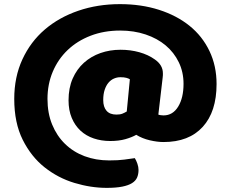

<svg xmlns="http://www.w3.org/2000/svg" viewBox="-20 -683 1109 930"><path d="M514 0Q471 0 434 -12.5Q397 -25 370 -50Q343 -75 327.5 -112Q312 -149 312 -197Q312 -257 332 -302.5Q352 -348 386.5 -379Q421 -410 466.5 -426Q512 -442 564 -442Q612 -442 655 -430Q698 -418 730 -395Q769 -368 769 -328Q769 -325 769 -319Q769 -313 768 -308L747 -128Q751 -126 759 -125Q767 -124 772 -124Q817 -124 843 -166.5Q869 -209 869 -277Q869 -334 846 -381.5Q823 -429 782.5 -463Q742 -497 685.5 -516Q629 -535 562 -535Q484 -535 419 -510Q354 -485 307.5 -440.5Q261 -396 235.5 -335.5Q210 -275 210 -204Q210 -135 232.5 -80Q255 -25 295 14Q335 53 389.5 73.5Q444 94 509 94Q554 94 582.5 90Q611 86 633 83Q640 94 645.5 110Q651 126 651 140Q651 161 644 177Q637 193 619.5 204Q602 215 572 221Q542 227 497 227Q420 227 340.5 203Q261 179 196 127.5Q131 76 90 -6Q49 -88 49 -204Q49 -310 88.5 -395.5Q128 -481 197 -540Q266 -599 359.5 -631Q453 -663 561 -663Q664 -663 750 -635.5Q836 -608 898 -558Q960 -508 994.5 -436Q1029 -364 1029 -276Q1029 -142 962 -68.5Q895 5 772 5Q742 5 705.5 -3.5Q669 -12 640 -30Q619 -18 587.5 -9Q556 0 514 0ZM609 -299Q603 -303 592 -306Q581 -309 563 -309Q547 -309 532 -302.5Q517 -296 505.5 -282.5Q494 -269 487 -248Q480 -227 480 -198Q480 -165 496 -146.5Q512 -128 544 -128Q562 -128 573 -132.5Q584 -137 594 -143Z"/></svg>

Font: Baloo Bhai
Style: Regular
Weight: 400
Designer: Supriya Tembe, Noopur Datye and Ek Type
Foundry: Ek Type
Version: Version 1.100;PS 1.000;hotconv 1.0.88;makeotf.lib2.5.647800;